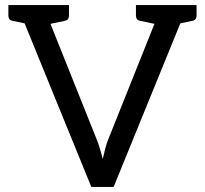

<svg xmlns="http://www.w3.org/2000/svg" viewBox="-20 -737 808 757"><path d="M340 0 77 -645 29 -655Q13 -658 13 -676V-717H252V-676Q252 -658 236 -655L179 -643L361 -188Q368 -171 374 -151Q380 -131 385 -110Q390 -131 395 -151Q400 -171 407 -188L589 -643L532 -655Q516 -658 516 -676V-717H755V-676Q755 -658 739 -655L691 -645L428 0Z"/></svg>

Font: Aleo
Style: Regular
Weight: 400
Designer: Alessio Laiso
Foundry: Alessio Laiso
Version: Version 2.001; ttfautohint (v1.8.4.7-5d5b);gftools[0.9.29]